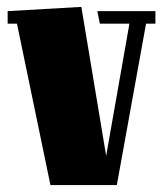

<svg xmlns="http://www.w3.org/2000/svg" viewBox="-20 -532 469 552"><path d="M315.9 0H125L28.8 -463.9H2V-500L213.9 -512.2L285.2 -84L352.1 -463.9H267.1L259.8 -500H426.8V-463.9H399.9Z"/></svg>

Font: Lletraferida
Style: Heavy
Weight: 900
Designer: Josep Patau Bellart
Foundry: Josep Patau Bellart
Version: Version 1.000